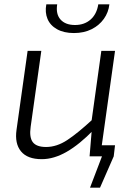

<svg xmlns="http://www.w3.org/2000/svg" viewBox="-20 -719 605 883"><path d="M401 -51H509L503 0L440 144H394L449 0H394ZM170 -485 121 -136Q114 -87 131 -65Q148 -43 192 -43Q241 -43 289.5 -75Q338 -107 406 -170L411 -122Q346 -55 287 -21Q228 13 172 13Q106 13 76.5 -23Q47 -59 56 -122L107 -485ZM509 -485 441 0H392L403 -133L399 -148L446 -485ZM432 -699H483Q479 -662 457.5 -632Q436 -602 401 -584.5Q366 -567 320 -567Q274 -567 242.5 -584.5Q211 -602 198.5 -632Q186 -662 193 -699H243Q236 -654 258.5 -629Q281 -604 325 -604Q368 -604 396.5 -629Q425 -654 432 -699Z"/></svg>

Font: Exo 2 Light
Style: Italic
Weight: 300
Italic angle: -8°
Designer: Natanael Gama
Foundry: Natanael Gama
Version: Version 2.010